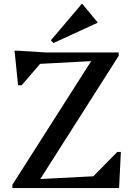

<svg xmlns="http://www.w3.org/2000/svg" viewBox="-20 -957 678 977"><path d="M43 0V-17L444 -646L184 -632L90 -523H72L54 -699H71L215 -690H584V-673L185 -46L455 -60L577 -184H595L586 0ZM252 -738 239 -752 396 -937H399L476 -844V-841Z"/></svg>

Font: Platypi
Style: Regular
Weight: 400
Designer: David Sargent
Foundry: Bolt Cutter Type
Version: Version 1.200; ttfautohint (v1.8.4.7-5d5b)